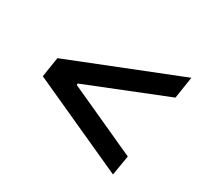

<svg xmlns="http://www.w3.org/2000/svg" viewBox="-114 -683 829 795"><g transform="rotate(30 300.0 -285.5)"><path d="M509 -31 54 -238 69 -333 590 -540 574 -436 194 -284V-277L525 -126Z"/></g></svg>

Font: Nunito Sans 6pt
Style: Bold Italic
Weight: 700
Italic angle: -9°
Version: Version 3.101;gftools[0.9.27]